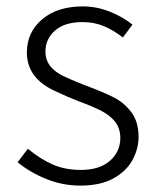

<svg xmlns="http://www.w3.org/2000/svg" viewBox="-20 -567 492 600"><path d="M35 -60 67 -102Q106 -70 144.5 -53Q183 -36 233 -36Q291 -36 323.5 -64.5Q356 -93 356 -136Q356 -168 337 -190Q320 -209 293 -222.5Q266 -236 227 -250Q191 -264 151 -283Q64 -323 64 -403Q64 -466 111.5 -506.5Q159 -547 239 -547Q281 -547 322 -531Q363 -515 394 -490L364 -450Q334 -473 304 -485.5Q274 -498 238 -498Q182 -498 152 -471.5Q122 -445 122 -406Q122 -378 139 -358Q154 -341 176.5 -330Q199 -319 242 -302Q301 -280 334 -263.5Q367 -247 390 -217Q413 -187 413 -139Q413 -102 394 -67Q375 -32 334.5 -9.5Q294 13 231 13Q176 13 125 -7.5Q74 -28 35 -60Z"/></svg>

Font: Merged Yaku Han JP Light
Style: Regular
Weight: 300
Designer: Ryoko NISHIZUKA 西塚涼子 (kana, bopomofo & ideographs); Paul D. Hunt (Latin, Greek & Cyrillic); Sandoll Communications 산돌커뮤니
Foundry: Adobe
Version: Version 2.004